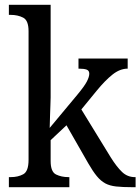

<svg xmlns="http://www.w3.org/2000/svg" viewBox="-20 -780 585 800"><path d="M17 0V-42H25Q55 -42 77 -54Q99 -66 99 -114V-650Q99 -695 76.5 -706.5Q54 -718 25 -718H17V-760H191V-374Q191 -361 190 -340Q189 -319 188.5 -298Q188 -277 187.5 -262.5Q187 -248 187 -247L302 -385Q332 -421 342 -440.5Q352 -460 352 -473Q352 -486 341 -490Q330 -494 307 -494V-536H512V-494Q480 -494 449 -469.5Q418 -445 382 -401L319 -324L441 -125Q466 -85 488.5 -63.5Q511 -42 542 -42H545V0H532Q491 0 464 -3Q437 -6 418.5 -16Q400 -26 383.5 -46Q367 -66 348 -99L257 -258L191 -196V-109Q191 -64 213.5 -53Q236 -42 265 -42H269V0Z"/></svg>

Font: Noto Serif Myanmar SemiCondensed
Style: Regular
Weight: 400
Width: 4
Designer: Ben Mitchell and the Monotype Design Team
Foundry: Monotype Imaging Inc.
Version: Version 2.106; ttfautohint (v1.8.4.7-5d5b)